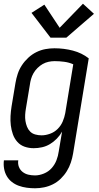

<svg xmlns="http://www.w3.org/2000/svg" viewBox="-35 -787 530 1030"><path d="M153 223Q131 223 108.5 220Q86 217 65.5 209.5Q45 202 28.5 189Q12 176 1.5 158Q-9 140 -13 118Q-17 96 -14 73H63Q60 92 66.5 108.5Q73 125 86.5 135.5Q100 146 117 150Q134 154 153 154Q176 154 200.5 144Q225 134 242 115Q259 96 268 72.5Q277 49 280 26L298 -81Q287 -61 270 -43.5Q253 -26 233 -14Q213 -2 190.5 3Q168 8 146 8Q120 8 97 0Q74 -8 58 -26Q42 -44 34 -67Q26 -90 23 -114.5Q20 -139 21.5 -165Q23 -191 27 -216L48 -342Q52 -366 60 -390.5Q68 -415 82.5 -437Q97 -459 117 -477.5Q137 -496 160.5 -507.5Q184 -519 208.5 -523.5Q233 -528 257 -528Q308 -528 356 -515.5Q404 -503 441 -474L357 37Q353 61 345 85Q337 109 323.5 131Q310 153 291 171.5Q272 190 249 201.5Q226 213 201.5 218Q177 223 153 223ZM188 -61Q210 -61 233.5 -69.5Q257 -78 274.5 -95.5Q292 -113 301.5 -135.5Q311 -158 315 -180L358 -442Q336 -452 310 -455.5Q284 -459 258 -459Q242 -459 225.5 -455.5Q209 -452 194 -443.5Q179 -435 166 -422Q153 -409 144.5 -394Q136 -379 131.5 -363Q127 -347 125 -331L104 -205Q101 -188 100 -171Q99 -154 101.5 -138Q104 -122 110 -107Q116 -92 127 -81Q138 -70 154.5 -65.5Q171 -61 188 -61ZM236 -585 134 -718 203 -762 285 -638 410 -767 469 -713 321 -585Z"/></svg>

Font: Iosevka QP
Style: Italic
Weight: 400
Italic angle: -9°
Designer: Belleve Invis
Foundry: Belleve Invis
Version: Version 20.0.0; ttfautohint (v1.8.4)